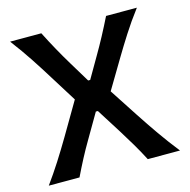

<svg xmlns="http://www.w3.org/2000/svg" viewBox="-105 -816 908 918"><g transform="rotate(-15 349.0 -356.5)"><path d="M25 0Q60.5 -49 92.8 -99.5Q125 -150 157.5 -205L252 -366L170 -497.5Q138.5 -548.5 104 -601Q69.5 -653.5 24.5 -713H179Q202.5 -666.5 226.8 -622.8Q251 -579 275 -539.5L337 -437H347L407 -540.5Q430.5 -580.5 453.8 -624Q477 -667.5 499.5 -713H652Q609.5 -657 575.8 -604Q542 -551 515.5 -506.5L427.5 -359L518.5 -219.5Q556 -162 593.5 -108.5Q631 -55 674.5 0H515Q492 -44.5 468 -84.8Q444 -125 421 -162L344 -284H334L262.5 -161.5Q239.5 -122.5 219 -83.5Q198.5 -44.5 177 0Z"/></g></svg>

Font: Commissioner Flair Medium
Style: Regular
Weight: 500
Designer: Kostas Bartsokas
Foundry: Kostas Bartsokas
Version: Version 1.000; ttfautohint (v1.8.3)